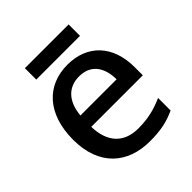

<svg xmlns="http://www.w3.org/2000/svg" viewBox="-191 -881 953 953"><g transform="rotate(-45 286.0 -404.0)"><path d="M441 -752H134V-672H441ZM295 -615C150 -615 52 -512 52 -331C52 -150 160 -56 317 -56C393 -56 443 -67 497 -92V-180C440 -155 390 -142 321 -142C221 -142 164 -202 161 -313H523V-371C523 -521 436 -615 295 -615ZM295 -533C378 -533 416 -475 417 -391H163C171 -482 219 -533 295 -533Z"/></g></svg>

Font: Noto Sans Malayalam UI Medium
Style: Regular
Weight: 500
Designer: Jelle Bosma - Monotype Design Team
Foundry: Monotype Imaging Inc.
Version: Version 2.104